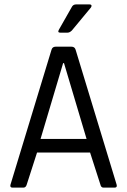

<svg xmlns="http://www.w3.org/2000/svg" viewBox="-20 -856 579 876"><path d="M328 -836H388Q395 -836 397 -832Q399 -828 395 -822L308 -717Q298 -707 288 -707H255Q241 -707 249 -721L307 -823Q313 -836 328 -836ZM87 0H37Q24 0 28 -14L215 -629Q219 -643 234 -643H306Q321 -643 325 -629L512 -14Q516 0 503 0H452Q441 0 438 -14L391 -160H149L102 -14Q98 0 87 0ZM268 -568 165 -222H375L272 -568Z"/></svg>

Font: Rajdhani Medium
Style: Regular
Weight: 500
Designer: Satya Rajpurohit, Jyotish Sonowal
Foundry: Indian Type Foundry
Version: Version 1.201 February 1, 2022